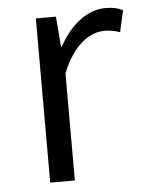

<svg xmlns="http://www.w3.org/2000/svg" viewBox="-45 -591 472 629"><g transform="rotate(-5 191.0 -277.0)"><path d="M95 0H176V-352C213 -446 269 -480 315 -480C336 -480 348 -477 366 -471L382 -542C364 -551 348 -554 325 -554C264 -554 209 -509 172 -441H169L161 -540H95Z"/></g></svg>

Font: Noto Sans CJK JP DemiLight
Style: Regular
Weight: 350
Designer: Ryoko NISHIZUKA (kana & ideographs); Paul D. Hunt (Latin, Greek & Cyrillic); Wenlong ZHANG (bopomofo); Sandoll Communica
Foundry: Adobe Systems Incorporated
Version: Version 1.004;PS 1.004;hotconv 1.0.82;makeotf.lib2.5.63406